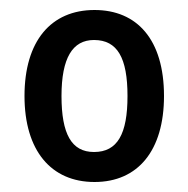

<svg xmlns="http://www.w3.org/2000/svg" viewBox="-20 -742 377 384"><path d="M308 -550C308 -663 254 -722 169 -722C82 -722 29 -660 29 -550C29 -441 82 -378 169 -378C256 -378 308 -441 308 -550ZM103 -550C103 -626 125 -662 168 -662C215 -662 235 -626 235 -550C235 -474 215 -438 168 -438C123 -438 103 -474 103 -550Z"/></svg>

Font: Noto Sans Thai Looped Condensed Medium
Style: Regular
Weight: 500
Width: 3
Designer: Sasikarn Vongin, Ben Mitchell
Foundry: The Fontpad Ltd
Version: Version 1.001